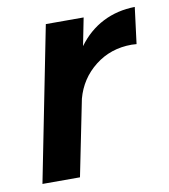

<svg xmlns="http://www.w3.org/2000/svg" viewBox="-67 -598 576 655"><g transform="rotate(-10 221.5 -270.0)"><path d="M443 -540 427 -414 410 -415Q337 -415 283 -372.5Q229 -330 211 -263L158 0H28L134 -535H265L246 -439Q282 -488 332 -513.5Q382 -539 443 -540Z"/></g></svg>

Font: TypoPRO Montserrat Alternates
Style: Italic
Weight: 500
Italic angle: -11.3°
Designer: Julieta Ulanovsky
Foundry: Julieta Ulanovsky
Version: Version 6.001